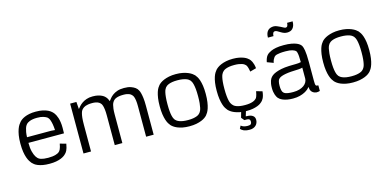

<svg xmlns="http://www.w3.org/2000/svg" viewBox="-80 -1174 3722 1836"><g transform="rotate(-15 1781.0 -256.0)"><path d="M293.5 -290H368.7L407.2 -287.1Q405.3 -321.8 400.9 -345.7Q396.5 -369.6 390.9 -385.3Q385.3 -400.9 379.2 -409.2Q373 -417.5 367.7 -421.4Q356.9 -428.7 334 -436.8Q311 -444.8 271.5 -444.8Q246.6 -444.8 228.5 -441.7Q210.4 -438.5 197.8 -433.6Q185.1 -428.7 177 -423.3Q168.9 -418 164.6 -413.1Q160.2 -408.2 154.8 -399.7Q149.4 -391.1 144.5 -376.5Q139.6 -361.8 135.7 -340.8Q131.8 -319.8 130.9 -290ZM478 -133.3Q474.1 -109.9 469.2 -94Q464.4 -78.1 459.5 -68.1Q454.6 -58.1 450 -52.7Q445.3 -47.4 442.4 -43.9Q434.6 -34.7 421.1 -24.9Q407.7 -15.1 387.7 -7.1Q367.7 1 339.8 6.1Q312 11.2 275.4 11.2Q237.3 11.2 209.2 6.1Q181.2 1 161.4 -7.1Q141.6 -15.1 128.9 -24.9Q116.2 -34.7 108.4 -43.5Q101.1 -52.2 91.6 -67.1Q82 -82 73.5 -106Q64.9 -129.9 59.3 -164.3Q53.7 -198.7 53.7 -246.6Q53.7 -294.9 59.6 -329.1Q65.4 -363.3 74 -386.7Q82.5 -410.2 92 -424.6Q101.6 -439 109.4 -447.8Q116.7 -456.5 129.9 -466.6Q143.1 -476.6 162.8 -485.1Q182.6 -493.7 210 -499.3Q237.3 -504.9 273.4 -504.9Q314 -504.9 343.3 -498.3Q372.6 -491.7 392.8 -481.7Q413.1 -471.7 425.5 -460.2Q438 -448.7 445.3 -438.5Q450.7 -431.2 457 -419.2Q463.4 -407.2 469.2 -389.2Q475.1 -371.1 479 -346.2Q482.9 -321.3 482.9 -288.6Q482.9 -286.1 482.7 -278.6Q482.4 -271 482.4 -262.5Q482.4 -253.9 482.2 -245.8Q481.9 -237.8 481.9 -234.4H129.9Q129.9 -180.2 139.2 -146.5Q148.4 -112.8 159.7 -94.2Q172.9 -72.3 189.9 -63Q196.8 -58.6 209 -55.2Q219.2 -52.2 235.8 -49.8Q252.4 -47.4 277.3 -47.4Q301.8 -47.4 319.6 -49.8Q337.4 -52.2 349.6 -55.9Q361.8 -59.6 369.4 -63.2Q377 -66.9 381.3 -69.8Q394.5 -78.6 402.8 -96.9Q411.1 -115.2 417.5 -149.9Z M1282.2 -444.3Q1289.1 -433.1 1294.4 -412.1Q1299.3 -394 1303.2 -363.8Q1307.1 -333.5 1307.1 -286.1V0H1232.4V-302.2Q1232.4 -335 1229.5 -356.4Q1226.6 -377.9 1221.9 -391.6Q1217.3 -405.3 1211.7 -412.1Q1206.1 -418.9 1201.2 -422.9Q1198.2 -425.3 1193.4 -429Q1188.5 -432.6 1179.9 -435.8Q1171.4 -439 1158.4 -441.4Q1145.5 -443.8 1126 -443.8Q1100.1 -443.8 1082.5 -440.7Q1064.9 -437.5 1053.2 -432.6Q1041.5 -427.7 1034.7 -422.1Q1027.8 -416.5 1023.9 -411.6Q1020 -406.2 1015.1 -398.2Q1010.3 -390.1 1006.3 -375.7Q1002.4 -361.3 999.8 -339.6Q997.1 -317.9 997.1 -285.6V0H921.9V-294.4Q921.9 -329.1 918.9 -352.3Q916 -375.5 911.6 -389.9Q907.2 -404.3 901.6 -411.9Q896 -419.4 891.1 -423.3Q888.2 -425.3 883.3 -429Q878.4 -432.6 869.9 -436Q861.3 -439.5 848.1 -441.9Q835 -444.3 815.4 -444.3Q791.5 -444.3 775.6 -441.4Q759.8 -438.5 749.3 -434.6Q738.8 -430.7 732.9 -426.3Q727.1 -421.9 723.1 -418.9Q715.8 -413.1 709.2 -403.8Q702.6 -394.5 697.8 -377.2Q692.9 -359.9 689.9 -332.5Q687 -305.2 687 -263.7V0H612.3V-493.7H674.3L679.7 -421.9Q688.5 -432.6 700.9 -446.8Q713.4 -460.9 731.9 -473.9Q750.5 -486.8 776.1 -495.8Q801.8 -504.9 836.9 -504.9Q867.2 -504.9 889.4 -499.8Q911.6 -494.6 927 -486.8Q942.4 -479 951.9 -470.5Q961.4 -461.9 966.3 -455.1Q970.2 -449.7 975.1 -440.9Q980 -432.1 984.9 -418.5Q993.2 -429.2 1004.9 -443.8Q1016.6 -458.5 1035.2 -472.2Q1053.7 -485.8 1080.8 -495.4Q1107.9 -504.9 1147.5 -504.9Q1189 -504.9 1215.1 -495.4Q1241.2 -485.8 1256.3 -474.6Q1273.9 -461.4 1282.2 -444.3Z M1660.2 -443.8Q1630.9 -443.8 1610.1 -440.4Q1589.4 -437 1575.2 -431.4Q1561 -425.8 1552.2 -419.2Q1543.5 -412.6 1538.6 -406.2Q1533.7 -399.9 1528.6 -389.6Q1523.4 -379.4 1519.3 -361.1Q1515.1 -342.8 1512.5 -314.7Q1509.8 -286.6 1509.8 -245.1Q1509.8 -204.6 1512.5 -177.2Q1515.1 -149.9 1519.5 -131.8Q1523.9 -113.8 1529.1 -103.3Q1534.2 -92.8 1539.1 -86.9Q1543.9 -81.1 1553 -74.5Q1562 -67.9 1576.7 -62.3Q1591.3 -56.6 1612.5 -53.2Q1633.8 -49.8 1663.1 -49.8Q1691.9 -49.8 1712.6 -53.5Q1733.4 -57.1 1747.6 -62.5Q1761.7 -67.9 1770.3 -74.7Q1778.8 -81.5 1783.7 -87.9Q1788.6 -94.2 1793.7 -104.5Q1798.8 -114.7 1803 -132.8Q1807.1 -150.9 1809.8 -178.2Q1812.5 -205.6 1812.5 -246.1Q1812.5 -288.6 1809.6 -316.9Q1806.6 -345.2 1802 -363.5Q1797.4 -381.8 1792 -392.1Q1786.6 -402.3 1781.7 -408.2Q1776.4 -414.1 1767.6 -420.4Q1758.8 -426.8 1744.4 -431.9Q1730 -437 1709.2 -440.4Q1688.5 -443.8 1660.2 -443.8ZM1660.2 -504.9Q1698.2 -504.9 1727.8 -498.8Q1757.3 -492.7 1779.1 -483.6Q1800.8 -474.6 1815.2 -464.4Q1829.6 -454.1 1837.4 -445.8Q1845.2 -437 1854.2 -422.6Q1863.3 -408.2 1871.1 -385.3Q1878.9 -362.3 1884 -328.9Q1889.2 -295.4 1889.2 -248.5Q1889.2 -201.7 1884 -167.5Q1878.9 -133.3 1871.1 -109.6Q1863.3 -85.9 1854.2 -71Q1845.2 -56.2 1837.4 -47.4Q1829.6 -38.6 1815.4 -28.3Q1801.3 -18.1 1779.5 -9.3Q1757.8 -0.5 1728.3 5.4Q1698.7 11.2 1660.2 11.2Q1622.1 11.2 1592.8 5.4Q1563.5 -0.5 1542 -9.5Q1520.5 -18.6 1506.6 -28.8Q1492.7 -39.1 1484.9 -47.9Q1477.1 -56.6 1468 -71.5Q1459 -86.4 1451.2 -109.9Q1443.4 -133.3 1438.2 -167Q1433.1 -200.7 1433.1 -247.1Q1433.1 -293.9 1438.2 -327.4Q1443.4 -360.8 1450.9 -384.3Q1458.5 -407.7 1467.5 -422.1Q1476.6 -436.5 1484.4 -445.3Q1492.2 -454.1 1506.3 -464.4Q1520.5 -474.6 1542.2 -483.6Q1564 -492.7 1593 -498.8Q1622.1 -504.9 1660.2 -504.9Z M2419.9 -131.3Q2417.5 -108.9 2413.3 -93Q2409.2 -77.1 2403.6 -65.9Q2397.9 -54.7 2392.1 -47.6Q2386.2 -40.5 2381.3 -35.6Q2375.5 -29.8 2364 -21.7Q2352.5 -13.7 2333.7 -6.3Q2314.9 1 2288.3 6.1Q2261.7 11.2 2225.1 11.2Q2187 11.2 2157.7 5.1Q2128.4 -1 2106.7 -10Q2085 -19 2070.8 -29.5Q2056.6 -40 2048.8 -48.8Q2041 -57.6 2032 -72.3Q2022.9 -86.9 2015.4 -110.4Q2007.8 -133.8 2002.7 -167.5Q1997.6 -201.2 1997.6 -248.5Q1997.6 -294.9 2002.7 -328.1Q2007.8 -361.3 2015.6 -384.3Q2023.4 -407.2 2032.5 -421.6Q2041.5 -436 2049.3 -444.8Q2057.1 -453.6 2071.3 -464.1Q2085.4 -474.6 2107.2 -483.9Q2128.9 -493.2 2158.2 -499.3Q2187.5 -505.4 2225.6 -505.4Q2261.2 -505.4 2287.4 -500Q2313.5 -494.6 2331.8 -487.3Q2350.1 -480 2361.3 -471.9Q2372.6 -463.9 2378.4 -458Q2383.3 -453.1 2388.9 -445.8Q2394.5 -438.5 2399.9 -427.2Q2405.3 -416 2409.9 -399.9Q2414.6 -383.8 2417 -360.8L2355.5 -343.8Q2352.5 -361.3 2349.6 -373.3Q2346.7 -385.3 2343.8 -393.1Q2340.8 -400.9 2337.9 -405.5Q2335 -410.2 2332.5 -413.1Q2327.6 -418.5 2319.3 -424.1Q2311 -429.7 2298.1 -434.1Q2285.2 -438.5 2266.8 -441.4Q2248.5 -444.3 2223.6 -444.3Q2193.4 -444.3 2172.6 -440.7Q2151.9 -437 2137.9 -431.4Q2124 -425.8 2115.7 -418.9Q2107.4 -412.1 2102.5 -405.8Q2097.7 -399.4 2092.5 -389.4Q2087.4 -379.4 2083.3 -361.8Q2079.1 -344.2 2076.4 -316.7Q2073.7 -289.1 2073.7 -247.6Q2073.7 -204.6 2076.7 -176.3Q2079.6 -147.9 2084 -129.9Q2088.4 -111.8 2093.8 -101.8Q2099.1 -91.8 2104.5 -85.4Q2109.4 -78.6 2117.9 -72Q2126.5 -65.4 2140.6 -59.8Q2154.8 -54.2 2175.5 -50.8Q2196.3 -47.4 2226.1 -47.4Q2251.5 -47.4 2270 -50.3Q2288.6 -53.2 2301.8 -57.9Q2314.9 -62.5 2323.2 -68.1Q2331.5 -73.7 2336.9 -79.1Q2339.8 -82 2342.8 -86.7Q2345.7 -91.3 2348.6 -99.1Q2351.6 -106.9 2354.7 -118.9Q2357.9 -130.9 2360.8 -148.4ZM2291 115.2Q2291 131.8 2285.2 146Q2279.3 160.2 2268.6 170.4Q2257.8 180.7 2242.7 186.3Q2227.5 191.9 2208.5 191.9Q2188 191.9 2173.6 189.2Q2159.2 186.5 2148.9 182.1Q2138.7 177.7 2131.3 171.9Q2124 166 2117.7 159.7L2132.3 130.9Q2146 142.1 2161.9 146.7Q2177.7 151.4 2199.7 151.4Q2223.1 151.4 2230.5 142.6Q2237.8 133.8 2237.8 120.6Q2237.8 103.5 2229.7 96.7Q2221.7 89.8 2206.1 89.8H2180.7L2156.2 60.1L2172.9 0.5H2220.7L2203.1 58.6Q2216.3 58.6 2231.7 60.3Q2247.1 62 2260.3 67.9Q2273.4 73.7 2282.2 85Q2291 96.2 2291 115.2Z M2593.8 -366.2 2531.2 -389.6Q2535.6 -412.1 2542 -427.5Q2548.3 -442.9 2557.1 -453.4Q2565.9 -463.9 2577.1 -470.9Q2588.4 -478 2602.1 -484.4Q2622.1 -493.7 2652.6 -499.5Q2683.1 -505.4 2729 -505.4Q2773.9 -505.4 2804.9 -499.5Q2835.9 -493.7 2855.7 -485.1Q2875.5 -476.6 2885.7 -467Q2896 -457.5 2899.9 -450.2Q2903.3 -443.4 2907 -432.4Q2910.6 -421.4 2913.6 -403.1Q2916.5 -384.8 2918.5 -356.9Q2920.4 -329.1 2920.4 -288.6V-103Q2920.4 -84 2921.4 -73Q2922.4 -62 2925.3 -56.6Q2928.2 -51.3 2934.1 -49.8Q2939.9 -48.3 2950.2 -48.3V7.3Q2940.4 10.3 2932.6 11.2Q2924.8 12.2 2916 12.2Q2897 9.8 2885 2.2Q2873 -5.4 2866.7 -15.4Q2860.4 -25.4 2858.2 -36.6Q2856 -47.9 2856 -57.6Q2849.6 -49.3 2836.2 -37.6Q2822.8 -25.9 2802 -14.9Q2781.2 -3.9 2752.2 3.7Q2723.1 11.2 2685.5 11.2Q2653.3 11.2 2628.9 6.6Q2604.5 2 2587.2 -5.1Q2569.8 -12.2 2558.8 -20.5Q2547.9 -28.8 2542.5 -35.6Q2538.6 -40.5 2533.7 -49.3Q2528.8 -58.1 2524.4 -70.8Q2520 -83.5 2517.1 -100.1Q2514.2 -116.7 2514.2 -137.7Q2514.2 -162.6 2517.1 -179.7Q2520 -196.8 2524.2 -208.7Q2528.3 -220.7 2533.2 -228Q2538.1 -235.4 2542 -240.2Q2548.3 -248 2561.3 -257.6Q2574.2 -267.1 2596.2 -275.6Q2618.2 -284.2 2650.1 -290.8Q2682.1 -297.4 2726.6 -299.3Q2748.5 -300.3 2765.4 -300.3Q2782.2 -300.3 2796.1 -300.8Q2810.1 -301.3 2822 -302.2Q2834 -303.2 2845.7 -306.2Q2845.7 -343.3 2843.8 -366Q2841.8 -388.7 2838.4 -401.1Q2835 -413.6 2830.6 -418.5Q2826.2 -423.3 2821.3 -425.8Q2818.4 -427.2 2812.7 -430.2Q2807.1 -433.1 2796.9 -436.3Q2786.6 -439.5 2770.3 -441.7Q2753.9 -443.8 2730 -443.8Q2696.8 -443.8 2676.8 -441.4Q2656.7 -439 2645.5 -436Q2632.8 -432.6 2627.4 -428.7Q2620.1 -424.3 2613.8 -415.5Q2608.4 -408.2 2602.5 -396.2Q2596.7 -384.3 2593.8 -366.2ZM2845.7 -144V-251.5Q2836.9 -248.5 2827.4 -247.3Q2817.9 -246.1 2805.2 -245.1Q2792.5 -244.1 2774.7 -243.7Q2756.8 -243.2 2731.9 -241.7Q2699.7 -239.3 2677.5 -235.1Q2655.3 -231 2640.6 -225.8Q2626 -220.7 2617.7 -215.1Q2609.4 -209.5 2605 -204.1Q2599.1 -197.3 2595 -181.4Q2590.8 -165.5 2590.8 -139.2Q2590.8 -114.7 2594.5 -99.1Q2598.1 -83.5 2602.1 -77.6Q2605 -72.8 2610.4 -67.6Q2615.7 -62.5 2626.7 -58.1Q2637.7 -53.7 2656 -51Q2674.3 -48.3 2703.6 -48.3Q2737.8 -48.3 2764.2 -56.2Q2790.5 -64 2808.6 -77.1Q2826.7 -90.3 2836.2 -107.7Q2845.7 -125 2845.7 -144ZM2602.5 -613.8Q2602.5 -640.1 2609.4 -657.5Q2616.2 -674.8 2627.7 -685.1Q2639.2 -695.3 2653.6 -699.5Q2668 -703.6 2683.1 -703.6Q2697.3 -703.6 2713.6 -697Q2730 -690.4 2744.9 -682.9Q2759.8 -675.3 2772.2 -668.7Q2784.7 -662.1 2790.5 -662.1Q2804.7 -662.1 2810.1 -673.3Q2815.4 -684.6 2816.4 -703.1H2871.1Q2871.1 -677.2 2864.5 -659.9Q2857.9 -642.6 2847.4 -632.1Q2836.9 -621.6 2823 -617.2Q2809.1 -612.8 2793.9 -612.8Q2778.3 -612.8 2763.9 -617.7Q2749.5 -622.6 2733.9 -632.3Q2715.3 -643.6 2704.3 -649.7Q2693.4 -655.8 2684.1 -655.8Q2669.9 -655.8 2663.8 -644Q2657.7 -632.3 2657.7 -613.8Z M3278.8 -443.8Q3249.5 -443.8 3228.8 -440.4Q3208 -437 3193.8 -431.4Q3179.7 -425.8 3170.9 -419.2Q3162.1 -412.6 3157.2 -406.2Q3152.3 -399.9 3147.2 -389.6Q3142.1 -379.4 3137.9 -361.1Q3133.8 -342.8 3131.1 -314.7Q3128.4 -286.6 3128.4 -245.1Q3128.4 -204.6 3131.1 -177.2Q3133.8 -149.9 3138.2 -131.8Q3142.6 -113.8 3147.7 -103.3Q3152.8 -92.8 3157.7 -86.9Q3162.6 -81.1 3171.6 -74.5Q3180.7 -67.9 3195.3 -62.3Q3210 -56.6 3231.2 -53.2Q3252.4 -49.8 3281.7 -49.8Q3310.5 -49.8 3331.3 -53.5Q3352.1 -57.1 3366.2 -62.5Q3380.4 -67.9 3388.9 -74.7Q3397.5 -81.5 3402.3 -87.9Q3407.2 -94.2 3412.4 -104.5Q3417.5 -114.7 3421.6 -132.8Q3425.8 -150.9 3428.5 -178.2Q3431.2 -205.6 3431.2 -246.1Q3431.2 -288.6 3428.2 -316.9Q3425.3 -345.2 3420.7 -363.5Q3416 -381.8 3410.6 -392.1Q3405.3 -402.3 3400.4 -408.2Q3395 -414.1 3386.2 -420.4Q3377.4 -426.8 3363 -431.9Q3348.6 -437 3327.9 -440.4Q3307.1 -443.8 3278.8 -443.8ZM3278.8 -504.9Q3316.9 -504.9 3346.4 -498.8Q3376 -492.7 3397.7 -483.6Q3419.4 -474.6 3433.8 -464.4Q3448.2 -454.1 3456.1 -445.8Q3463.9 -437 3472.9 -422.6Q3481.9 -408.2 3489.7 -385.3Q3497.6 -362.3 3502.7 -328.9Q3507.8 -295.4 3507.8 -248.5Q3507.8 -201.7 3502.7 -167.5Q3497.6 -133.3 3489.7 -109.6Q3481.9 -85.9 3472.9 -71Q3463.9 -56.2 3456.1 -47.4Q3448.2 -38.6 3434.1 -28.3Q3419.9 -18.1 3398.2 -9.3Q3376.5 -0.5 3346.9 5.4Q3317.4 11.2 3278.8 11.2Q3240.7 11.2 3211.4 5.4Q3182.1 -0.5 3160.6 -9.5Q3139.2 -18.6 3125.2 -28.8Q3111.3 -39.1 3103.5 -47.9Q3095.7 -56.6 3086.7 -71.5Q3077.6 -86.4 3069.8 -109.9Q3062 -133.3 3056.9 -167Q3051.8 -200.7 3051.8 -247.1Q3051.8 -293.9 3056.9 -327.4Q3062 -360.8 3069.6 -384.3Q3077.1 -407.7 3086.2 -422.1Q3095.2 -436.5 3103 -445.3Q3110.8 -454.1 3125 -464.4Q3139.2 -474.6 3160.9 -483.6Q3182.6 -492.7 3211.7 -498.8Q3240.7 -504.9 3278.8 -504.9Z"/></g></svg>

Font: Metrophobic
Style: Regular
Weight: 400
Designer: vernon adams
Foundry: vernon adams
Version: Version 1.000